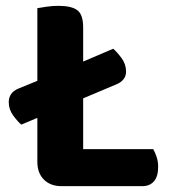

<svg xmlns="http://www.w3.org/2000/svg" viewBox="-20 -636 587 658"><path d="M191 2Q153 2 130.5 -20.5Q108 -43 108 -81V-232L53 -209Q40 -220 25 -240.5Q10 -261 10 -286Q10 -318 42 -332L108 -359V-608Q119 -610 139.5 -613Q160 -616 180 -616Q225 -616 245 -601Q265 -586 265 -542V-425L368 -469Q381 -458 396.5 -437Q412 -416 412 -391Q412 -375 403 -364Q394 -353 379 -347L265 -299V-125H505Q511 -115 516.5 -99Q522 -83 522 -64Q522 -31 507.5 -14.5Q493 2 468 2H191Z"/></svg>

Font: Baloo Da 2
Style: Bold
Weight: 700
Designer: Noopur Datye, Sulekha Rajkumar and Ek Type
Foundry: Ek Type
Version: Version 1.640;hotconv 1.0.111;makeotfexe 2.5.65597; ttfautoh